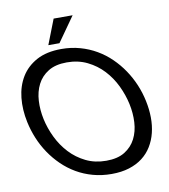

<svg xmlns="http://www.w3.org/2000/svg" viewBox="-98 -990 955 1088"><g transform="rotate(-10 380.0 -446.0)"><path d="M35.6 -356.9Q20 -430.2 27.1 -497.6Q34.2 -564.9 65.9 -616.9Q97.7 -668.9 155 -700Q212.4 -731 297.4 -731Q354 -731 404.5 -716.8Q455.1 -702.6 498.5 -677.2Q542 -651.9 577.9 -616.9Q613.8 -582 641.8 -540.5Q669.9 -499 689.5 -452.4Q709 -405.8 719.2 -356.9Q729.5 -308.1 730 -261.5Q730.5 -214.8 720.2 -173.3Q710 -131.8 688.7 -96.9Q667.5 -62 634.8 -36.9Q602.1 -11.7 557.6 2.2Q513.2 16.1 456.5 16.1Q399.9 16.1 349.4 2.2Q298.8 -11.7 255.6 -36.9Q212.4 -62 176.5 -96.9Q140.6 -131.8 112.5 -173.3Q84.5 -214.8 65.2 -261.5Q45.9 -308.1 35.6 -356.9ZM129.9 -356.9Q141.6 -302.7 167 -250.2Q192.4 -197.8 231.2 -156Q270 -114.3 322.3 -88.6Q374.5 -63 439.5 -63Q504.9 -63 546.1 -88.6Q587.4 -114.3 608.6 -156Q629.9 -197.8 632.8 -250.2Q635.7 -302.7 624 -356.9Q612.3 -411.1 587.2 -463.6Q562 -516.1 523.2 -557.9Q484.4 -599.6 432.1 -625.2Q379.9 -650.9 314.5 -650.9Q249.5 -650.9 208 -625.2Q166.5 -599.6 145.3 -557.9Q124 -516.1 121.1 -463.6Q118.2 -411.1 129.9 -356.9ZM394 -908.2 293 -765.1H229L284.7 -908.2Z"/></g></svg>

Font: XB Khoramshahr
Style: Oblique
Weight: 400
Italic angle: 12°
Designer: Behnam
Foundry: Irmug
Version: Version 8.005 2009